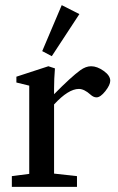

<svg xmlns="http://www.w3.org/2000/svg" viewBox="-20 -724 456 744"><path d="M180.7 -506.3 143.6 -525.9 219.2 -704.1 287.6 -669.4ZM25.9 0V-41.5L93.3 -50.3V-392.1L43.5 -404.3V-426.8L167.5 -467.3L192.9 -459Q189.5 -418 189.5 -380.9V-358.9Q255.4 -425.8 291 -451.7Q312.5 -467.3 333 -467.3Q356.4 -467.3 381.8 -449.2Q407.2 -431.2 407.2 -411.1Q407.2 -395 388.2 -370.8Q369.1 -346.7 354 -346.7Q342.3 -346.7 330.6 -357.4Q306.2 -379.4 285.6 -379.4Q245.1 -379.4 189.5 -319.3V-51.3L278.3 -41.5V0Z"/></svg>

Font: Elstob 6pt Medium
Style: Regular
Weight: 500
Designer: Peter S. Baker
Version: Version 1.015